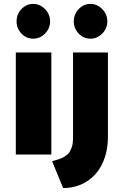

<svg xmlns="http://www.w3.org/2000/svg" viewBox="-20 -783 633 973"><path d="M60.1 0V-517.1H240.2V0ZM147.9 -763.2Q182.6 -763.2 208.3 -736.8Q233.9 -710.4 233.9 -674.8Q233.9 -639.2 208.3 -613Q182.6 -586.9 147.9 -586.9Q113.8 -586.9 88.9 -612.8Q64 -638.7 64 -674.8Q64 -710.9 88.9 -737.1Q113.8 -763.2 147.9 -763.2ZM244.1 34.2Q248.5 32.7 259.8 29.3Q271 25.9 276.6 24.2Q282.2 22.5 292.2 18.3Q302.2 14.2 307.9 10.3Q313.5 6.3 321.3 0Q329.1 -6.3 333.3 -14.2Q337.4 -22 341.8 -32Q346.2 -42 348.1 -55.2Q350.1 -68.4 350.1 -84V-517.1H526.9V-89.8Q526.9 -15.1 499.8 43.5Q472.7 102.1 420.7 136Q368.7 169.9 299.8 169.9ZM438 -763.2Q472.7 -763.2 498.3 -736.8Q523.9 -710.4 523.9 -674.8Q523.9 -639.2 498.3 -613Q472.7 -586.9 438 -586.9Q403.8 -586.9 378.9 -612.8Q354 -638.7 354 -674.8Q354 -710.9 378.9 -737.1Q403.8 -763.2 438 -763.2Z"/></svg>

Font: Hussar Preview
Style: Bold
Weight: 700
Foundry: Cannot Into Space Fonts, PlusOne Fonts
Version: Version 2.29RC2 "Millennial"